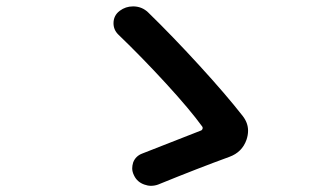

<svg xmlns="http://www.w3.org/2000/svg" viewBox="-20 -651 1040 602"><path d="M741.2 -287.1Q757.8 -265.6 757.8 -241.2Q757.8 -227.5 752.9 -212.9Q739.3 -173.8 699.2 -159.2Q602.5 -124 475.6 -72.3Q464.8 -68.4 453.1 -68.4Q443.4 -68.4 432.6 -72.3Q410.2 -80.1 400.4 -100.6Q394.5 -112.3 394.5 -123Q394.5 -131.8 397.5 -141.6Q405.3 -162.1 426.8 -169.9Q470.7 -187.5 611.3 -242.2Q614.3 -244.1 615.2 -247.6Q616.2 -251 614.3 -253.9Q576.2 -306.6 500.5 -389.2Q424.8 -471.7 350.6 -543Q335.9 -557.6 335.9 -578.1Q335.9 -602.5 355.5 -617.2Q374 -630.9 396.5 -630.9Q398.4 -630.9 400.4 -630.9Q425.8 -629.9 444.3 -612.3Q520.5 -538.1 604.5 -446.3Q688.5 -354.5 741.2 -287.1Z"/></svg>

Font: Gen Jyuu GothicX Medium
Style: Regular
Weight: 500
Designer: Ryoko NISHIZUKA (kana &amp; ideographs); Paul D. Hunt (Latin, Greek &amp; Cyrillic); Wenlong ZHANG (bopomofo); Sandoll C
Version: Version 1.058.20140828